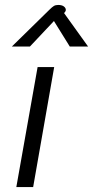

<svg xmlns="http://www.w3.org/2000/svg" viewBox="-20 -756 376 776"><path d="M132 -485H199L114 0H46ZM179 -716Q191 -728 198 -732Q205 -736 215 -736Q230 -736 238 -730Q246 -724 246 -716Q246 -711 243 -708L239 -703L336 -568H262L198 -671L101 -568H28Z"/></svg>

Font: Niramit Light
Style: Italic
Weight: 300
Italic angle: -10°
Designer: Katatrad Aksorn Co.,Ltd.
Foundry: Cadson Demak Co.,Ltd.
Version: Version 1.000; ttfautohint (v1.6)